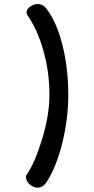

<svg xmlns="http://www.w3.org/2000/svg" viewBox="-20 -824 457 935"><path d="M205.1 -783.2Q190.4 -801.8 170.9 -803.7Q153.3 -806.6 135.7 -796.9Q119.1 -789.1 112.3 -775.4Q105.5 -760.7 114.3 -749Q165 -674.8 192.4 -573.2Q220.7 -472.7 220.7 -360.4Q220.7 -258.8 181.6 -135.7Q148.4 -29.3 111.3 24.4Q102.5 35.2 109.4 52.7Q116.2 69.3 132.8 80.1Q150.4 91.8 168.9 89.8Q189.5 86.9 205.1 65.4Q255.9 -11.7 286.1 -138.7Q312.5 -252 312.5 -360.4Q312.5 -480.5 289.1 -584Q260.7 -710.9 205.1 -783.2Z"/></svg>

Font: Gungsuh
Style: Regular
Weight: 400
Version: Version 2.21